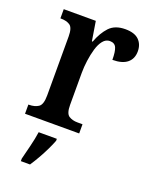

<svg xmlns="http://www.w3.org/2000/svg" viewBox="-144 -625 727 923"><g transform="rotate(20 220.0 -163.0)"><path d="M20 0V-47H23Q52 -47 71 -59.5Q90 -72 90 -119V-421Q90 -465 72.5 -477Q55 -489 26 -489H23V-536H187L203 -437H207Q225 -486 253.5 -516.5Q282 -547 335 -547Q382 -547 404.5 -525Q427 -503 427 -467Q427 -429 401.5 -408Q376 -387 326 -387Q326 -429 317.5 -448.5Q309 -468 284 -468Q264 -468 249.5 -450Q235 -432 226.5 -403Q218 -374 213.5 -341Q209 -308 209 -278V-114Q209 -70 227 -58.5Q245 -47 271 -47H297V0ZM79 208Q87 176 97 136Q107 96 112 61H205V71Q197 92 184 119Q171 146 155.5 173Q140 200 126 221H79Z"/></g></svg>

Font: Noto Serif Condensed SemiBold
Style: Regular
Weight: 600
Width: 3
Designer: Monotype Design Team
Foundry: Monotype Imaging Inc.
Version: Version 2.013